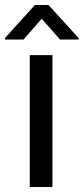

<svg xmlns="http://www.w3.org/2000/svg" viewBox="-43 -749 336 769"><path d="M167 0H76.2V-528.3H167ZM272.5 -595.7V-590.8H197.3L124 -673.8L51.3 -590.8H-23.4V-596.2L96.7 -729H151.4Z"/></svg>

Font: Heebo
Style: Regular
Weight: 400
Designer: Oded Ezer
Foundry: Ezer Type House
Version: Version 3.100